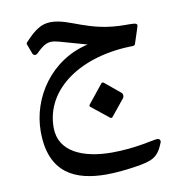

<svg xmlns="http://www.w3.org/2000/svg" viewBox="-86 -512 891 945"><g transform="rotate(-10 359.5 -39.0)"><path d="M510.2 342.8C606.4 328.6 632.3 315.4 660.2 244.6C663.1 232.9 655.8 226.1 645.5 226.1C627.9 226.1 535.1 252.9 416 252.9C274.4 252.9 153.8 205.1 153.8 82.5C153.8 -111.8 348.6 -242.2 607.9 -245.6C613.3 -245.6 618.2 -249 619.6 -253.9C642.1 -321.8 647.5 -337.9 647.5 -342.8C647.5 -355 624.5 -354 589.4 -354C402.3 -354 326.2 -431.6 229.5 -431.6C182.6 -431.6 148.9 -408.7 98.6 -354.5C94.7 -350.6 94.7 -347.7 96.2 -342.3L113.3 -296.4C115.7 -289.6 121.1 -285.6 126.9 -285.6C130.8 -285.6 135.2 -287.6 138.7 -291C172.4 -324.7 192.9 -335.9 216.8 -335.9C235.8 -335.9 240.2 -334 389.6 -291.5C201.7 -249.5 87.9 -78.6 87.9 90.3C87.9 300.3 216.8 354.5 370.1 354.5C415.5 354.5 463.4 349.6 510.2 342.8ZM437 83C438.5 84 439.9 84.5 441.9 84.5C443.8 84.5 446.3 83.5 447.7 82L515.1 -1C518 -4.4 519 -9.3 519 -14.2C519 -19.5 517.6 -24.4 514.1 -27.3L435.5 -92.3C433.1 -93.8 431.1 -94.7 429.2 -94.7C426.7 -94.7 424.8 -93.8 422.8 -91.3L349.1 0.5C347.1 2.9 346.2 4.9 346.2 6.8C346.2 9.3 347.1 11.2 349.6 13.2Z"/></g></svg>

Font: Pfont
Style: Regular
Weight: 400
Designer: Damoon Khanjanzadeh
Foundry: pfont
Version: Version 1.000;PS 000.300;hotconv 1.0.88;makeotf.lib2.5.64775